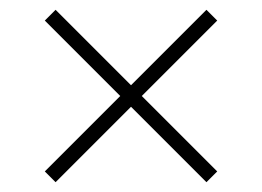

<svg xmlns="http://www.w3.org/2000/svg" viewBox="-20 -576 535 392"><path d="M93.5 -204 71.5 -226 225.5 -380 71.5 -534 93.5 -556 247.5 -402 401.5 -556 423.5 -534 269.5 -380 423.5 -226 401.5 -204 247.5 -358Z"/></svg>

Font: Encode Sans SemiExpanded SemiExpanded Thin
Style: Regular
Weight: 100
Width: 6
Designer: Multiple Designers
Foundry: Impallari Type
Version: Version 3.000; ttfautohint (v1.8.3) -l 8 -r 50 -G 200 -x 14 